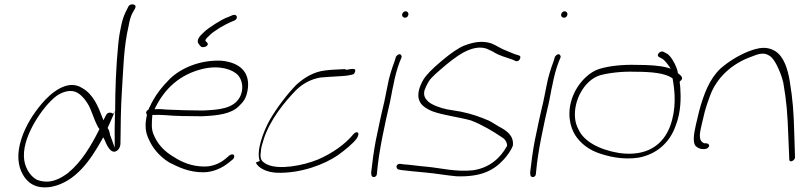

<svg xmlns="http://www.w3.org/2000/svg" viewBox="-20 -760 3634 867"><path d="M77 -134C54 -64 61 -11 83 28C102 62 139 97 215 83C323 60 389 -38 440 -129L446 -140L452 -129C461 -107 476 -73 497 -75C512 -77 524 -93 524 -114C525 -190 525 -272 531 -358C537 -447 538 -546 561 -644C565 -667 570 -685 577 -699L590 -722C595 -732 591 -738 582 -740C573 -742 562 -738 558 -727L547 -705C539 -688 532 -668 527 -643C522 -620 517 -593 514 -561C504 -461 500 -353 500 -260L499 -235C498 -197 497 -160 498 -126V-93L488 -121C485 -129 482 -137 479 -146L478 -147C475 -160 474 -172 466 -182L496 -250C494 -249 490 -247 490 -246C488 -249 485 -250 481 -251C465 -253 461 -245 454 -231L447 -217L442 -230C423 -280 401 -334 352 -362C285 -406 208 -339 167 -290C131 -247 97 -195 77 -134ZM88 -53C86 -107 112 -166 138 -210C164 -254 201 -302 238 -329C265 -346 300 -358 330 -341C357 -325 381 -289 391 -261L409 -215C415 -202 421 -187 429 -177L428 -175C394 -106 347 -27 290 18V19C249 50 204 73 147 52C114 35 89 -8 88 -53ZM238 -328V-329ZM496 -250C498 -251 499 -252 499 -252V-253C499 -255 500 -258 500 -260Z M640 -253C639 -248 643 -245 644 -241L643 -239C633 -194 637 -162 651 -133C669 -91 699 -55 743 -27C786 -5 833 18 898 18C942 18 984 -2 1011 -24L1032 -41C1034 -43 1036 -45 1037 -49C1039 -57 1037 -63 1029 -63C1025 -63 1022 -62 1017 -59L997 -42C974 -23 941 -8 904 -8C846 -8 801 -28 767 -50C722 -76 693 -108 676 -147C662 -175 665 -202 668 -241H674C691 -242 708 -241 727 -240C769 -236 833 -235 891 -235C968 -238 1024 -247 1057 -279C1079 -300 1091 -314 1098 -352C1112 -433 1064 -478 979 -486C879 -490 795 -450 748 -405C712 -369 678 -327 655 -275V-274H653L652 -267C646 -262 642 -260 640 -253ZM678 -267 681 -273C722 -357 790 -425 900 -450C974 -466 1033 -446 1056 -419C1073 -400 1084 -357 1061 -318C1032 -270 971 -264 895 -261C842 -261 779 -263 737 -265H735C716 -267 701 -268 684 -267ZM880 -558 887 -550C890 -548 891 -547 896 -547C906 -547 916 -551 918 -559C920 -568 910 -570 907 -577L908 -580C910 -586 920 -594 928 -602V-601V-602C945 -620 997 -650 1021 -660L1040 -668C1058 -678 1049 -700 1029 -691L1008 -682H1007C980 -672 922 -635 902 -616C879 -595 863 -576 880 -558ZM887 -550V-551ZM979 -486Z M1135 -26C1146 -1 1185 18 1229 20C1337 24 1445 -17 1507 -60C1537 -82 1575 -112 1591 -135C1599 -148 1601 -158 1595 -161V-162C1590 -166 1579 -159 1576 -154L1575 -153C1539 -109 1480 -67 1414 -39C1350 -13 1240 9 1185 -18C1163 -30 1152 -39 1158 -75C1158 -90 1164 -110 1171 -132C1199 -219 1265 -300 1318 -354C1347 -382 1382 -402 1427 -410H1428C1442 -411 1455 -412 1467 -413C1492 -415 1532 -416 1550 -419C1565 -422 1576 -423 1580 -428V-429C1590 -447 1582 -451 1564 -448H1563C1547 -445 1541 -443 1539 -448C1507 -446 1481 -446 1449 -442C1397 -436 1356 -411 1319 -378C1279 -338 1228 -271 1198 -218C1168 -164 1136 -77 1153 -33ZM1609 -142H1610Z M1796 -695C1794 -687 1801 -680 1809 -680C1817 -680 1822 -685 1824 -693C1826 -701 1820 -709 1812 -709C1804 -709 1798 -704 1796 -695ZM1730 -373C1725 -350 1721 -326 1715 -299C1709 -272 1702 -246 1696 -216L1677 -126C1669 -86 1659 -12 1656 19L1657 30C1659 45 1682 42 1682 24L1683 14C1691 -77 1717 -197 1741 -299C1747 -325 1750 -350 1756 -374C1763 -412 1773 -450 1785 -481L1793 -500C1795 -503 1793 -507 1792 -510C1786 -521 1773 -512 1768 -504L1762 -484C1750 -452 1737 -413 1730 -373ZM1756 -371Z M1777 -18C1765 -11 1772 3 1778 5L1793 8C1822 11 1862 16 1901 19C1947 23 1995 32 2041 36C2151 40 2209 10 2254 -39C2269 -55 2289 -82 2296 -103C2301 -149 2266 -171 2232 -189C2219 -196 2206 -206 2188 -215C2149 -232 2106 -247 2060 -256L2000 -266C1969 -272 1931 -286 1914 -301C1900 -314 1891 -328 1897 -353L1898 -354C1902 -366 1908 -379 1918 -395C1928 -411 1955 -434 1995 -468C2035 -501 2067 -522 2089 -531C2119 -544 2149 -550 2178 -540L2210 -525V-524C2233 -510 2264 -501 2291 -492L2310 -484C2325 -479 2337 -505 2325 -509L2303 -516C2291 -521 2280 -525 2269 -530C2241 -540 2224 -554 2199 -564C2159 -577 2120 -571 2076 -554C2051 -544 2017 -521 1973 -484C1930 -448 1904 -420 1894 -404C1883 -386 1876 -369 1872 -354C1860 -302 1886 -277 1931 -258C1982 -239 2050 -232 2107 -216C2159 -196 2208 -166 2242 -143C2259 -133 2268 -123 2270 -103L2269 -100C2239 -45 2188 -1 2115 9C2038 17 1972 -1 1909 -7C1871 -10 1833 -16 1803 -18H1802L1788 -20C1785 -20 1780 -20 1777 -18ZM2041 36H2042ZM2199 -564Z M2514 -695C2512 -687 2519 -680 2527 -680C2535 -680 2540 -685 2542 -693C2544 -701 2538 -709 2530 -709C2522 -709 2516 -704 2514 -695ZM2448 -373C2443 -350 2439 -326 2433 -299C2427 -272 2420 -246 2414 -216L2395 -126C2387 -86 2377 -12 2374 19L2375 30C2377 45 2400 42 2400 24L2401 14C2409 -77 2435 -197 2459 -299C2465 -325 2468 -350 2474 -374C2481 -412 2491 -450 2503 -481L2511 -500C2513 -503 2511 -507 2510 -510C2504 -521 2491 -512 2486 -504L2480 -484C2468 -452 2455 -413 2448 -373ZM2474 -371Z M2579 -352C2540 -279 2547 -209 2570 -163C2588 -127 2624 -92 2674 -72C2722 -54 2790 -37 2863 -48C2944 -63 3005 -115 3032 -195C3055 -254 3055 -317 3052 -364L3049 -391L3052 -394C3073 -411 3047 -423 3041 -430C3040 -438 3039 -444 3036 -450V-451C3027 -476 3009 -507 2992 -518H2991L2978 -525C2964 -535 2941 -513 2955 -503L2968 -496C2979 -491 2991 -475 2999 -464L3009 -450L2992 -455C2958 -464 2910 -467 2855 -467C2789 -469 2730 -462 2687 -449C2644 -436 2603 -396 2579 -352ZM2577 -224C2568 -306 2619 -398 2689 -420C2730 -431 2788 -438 2846 -436C2924 -436 2983 -430 3016 -407L3017 -406L3019 -395C3028 -341 3034 -269 3007 -193C2975 -104 2899 -52 2776 -69C2685 -84 2617 -122 2593 -174C2585 -189 2579 -205 2577 -224ZM2967 -496H2968ZM3057 -410Z M3122 -195C3113 -155 3107 -115 3122 -100C3132 -91 3143 -87 3152 -87H3162C3171 -87 3180 -93 3182 -100C3184 -107 3177 -113 3168 -113H3159L3158 -114C3131 -126 3141 -164 3148 -195L3163 -258C3169 -279 3176 -301 3185 -324C3214 -408 3285 -473 3373 -504C3403 -516 3429 -526 3455 -508C3469 -499 3478 -484 3488 -465C3499 -443 3510 -417 3517 -387C3532 -301 3536 -249 3540 -139L3544 -42C3543 -22 3569 -34 3570 -49L3567 -146C3564 -258 3560 -308 3546 -395C3537 -447 3521 -503 3481 -529C3443 -552 3408 -546 3360 -528C3313 -509 3270 -482 3234 -451C3184 -404 3158 -336 3137 -258ZM3373 -504Z"/></svg>

Font: Stray Cat
Style: LtExtObl
Weight: 300
Version: Version 1.0